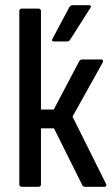

<svg xmlns="http://www.w3.org/2000/svg" viewBox="-20 -716 430 736"><path d="M386 -12Q389 -8 387 -4Q385 0 380 0H306Q298 0 295 -7L187 -224H137V-10Q137 0 128 0H63Q54 0 54 -10V-673Q54 -683 63 -683H128Q137 -683 137 -673V-296H186L284 -482Q288 -488 295 -488H368Q373 -488 374.5 -484.5Q376 -481 374 -477L258 -269ZM187 -557Q176 -557 181 -567L246 -689Q250 -696 257 -696H321Q333 -696 326 -685L249 -564Q246 -557 236 -557Z"/></svg>

Font: Sofia Sans Condensed Medium
Style: Regular
Weight: 500
Designer: Botio Nikoltchev, Ani Petrova
Foundry: lettersoup
Version: Version 4.101; ttfautohint (v1.8.4.7-5d5b)